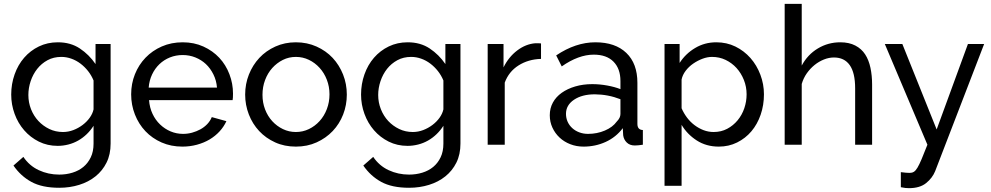

<svg xmlns="http://www.w3.org/2000/svg" viewBox="-20 -750 5138 995"><path d="M38.1 -259.8Q38.1 -314.9 55.7 -364.5Q73.2 -414.1 105.2 -450.9Q137.2 -487.8 181.6 -509.3Q226.1 -530.8 279.8 -530.8Q345.7 -530.8 393.8 -498.8Q441.9 -466.8 475.1 -418V-522H553.2V-5.9Q553.2 50.3 532.2 92.5Q511.2 134.8 475.1 163.8Q439 192.9 390.4 208Q341.8 223.1 287.1 223.1Q198.2 223.1 142.6 192.6Q86.9 162.1 49.8 107.9L101.1 63Q131.8 108.9 180.9 131.8Q230 154.8 287.1 154.8Q323.2 154.8 355.7 144.8Q388.2 134.8 412.1 115Q436 95.2 450.4 65.2Q464.8 35.2 464.8 -5.9V-98.1Q449.7 -74.2 429.4 -54.7Q409.2 -35.2 385 -21.5Q360.8 -7.8 333.7 -1Q306.6 5.9 278.8 5.9Q225.6 5.9 181.4 -16.1Q137.2 -38.1 105.2 -75Q73.2 -111.8 55.7 -159.9Q38.1 -208 38.1 -259.8ZM127 -257.8Q127 -218.8 140.9 -183.8Q154.8 -148.9 179 -123Q203.1 -97.2 235.6 -81.5Q268.1 -65.9 306.2 -65.9Q334 -65.9 360.1 -75.9Q386.2 -85.9 408.2 -102.5Q430.2 -119.1 445.1 -140.1Q460 -161.1 464.8 -183.1V-333Q453.6 -359.9 436.3 -381.8Q418.9 -403.8 397 -420.4Q375 -437 349.6 -446Q324.2 -455.1 297.9 -455.1Q257.8 -455.1 226.3 -438Q194.8 -420.9 172.9 -393.1Q150.9 -365.2 138.9 -329.6Q127 -293.9 127 -257.8Z M659.7 -261.2Q659.7 -316.4 679.2 -365.2Q698.7 -414.1 734.1 -450.9Q769.5 -487.8 818.6 -509.3Q867.7 -530.8 926.8 -530.8Q985.8 -530.8 1034.2 -508.8Q1082.5 -486.8 1116.5 -450.4Q1150.4 -414.1 1168.9 -365.5Q1187.5 -316.9 1187.5 -265.1Q1187.5 -253.9 1187 -244.9Q1186.5 -235.8 1185.5 -231H752.4Q755.4 -191.9 770.5 -159.9Q785.6 -127.9 809.6 -105Q833.5 -82 864 -69.1Q894.5 -56.2 928.7 -56.2Q952.6 -56.2 975.6 -62.5Q998.5 -68.8 1018.6 -79.8Q1038.6 -90.8 1054 -106.9Q1069.3 -123 1077.6 -143.1L1153.3 -122.1Q1140.1 -93.3 1117.9 -69.1Q1095.7 -44.9 1066.2 -27.3Q1036.6 -9.8 1000.5 0Q964.4 9.8 925.3 9.8Q866.2 9.8 817.4 -11.7Q768.6 -33.2 733.6 -70.1Q698.7 -106.9 679.2 -156.5Q659.7 -206.1 659.7 -261.2ZM750.5 -295.9H1104.5Q1101.6 -333 1085.9 -364.5Q1070.3 -396 1046.9 -418Q1023.4 -439.9 992.4 -452.4Q961.4 -464.8 926.8 -464.8Q891.6 -464.8 860.6 -452.4Q829.6 -439.9 806.2 -417.5Q782.7 -395 768.1 -364Q753.4 -333 750.5 -295.9Z M1250.5 -259.8Q1250.5 -314.9 1270 -364Q1289.6 -413.1 1324 -450Q1358.4 -486.8 1407 -508.8Q1455.6 -530.8 1513.2 -530.8Q1571.3 -530.8 1620.4 -508.8Q1669.4 -486.8 1703.9 -450Q1738.3 -413.1 1757.8 -364Q1777.3 -314.9 1777.3 -259.8Q1777.3 -205.6 1758.3 -156.7Q1739.3 -107.9 1704.3 -71Q1669.4 -34.2 1620.8 -12.2Q1572.3 9.8 1513.2 9.8Q1454.1 9.8 1405.8 -12.2Q1357.4 -34.2 1323 -71Q1288.6 -107.9 1269.5 -157Q1250.5 -206.1 1250.5 -259.8ZM1340.3 -258.8Q1340.3 -217.8 1353.8 -182.9Q1367.2 -147.9 1390.9 -122.1Q1414.6 -96.2 1446 -81.1Q1477.5 -65.9 1513.2 -65.9Q1549.3 -65.9 1580.8 -81.1Q1612.3 -96.2 1636.2 -122.6Q1660.2 -148.9 1673.8 -184.6Q1687.5 -220.2 1687.5 -261.2Q1687.5 -301.3 1673.8 -336.7Q1660.2 -372.1 1636.2 -398.4Q1612.3 -424.8 1580.8 -439.9Q1549.3 -455.1 1513.2 -455.1Q1477.1 -455.1 1445.8 -439.5Q1414.6 -423.8 1390.9 -397.5Q1367.2 -371.1 1353.8 -335.4Q1340.3 -299.8 1340.3 -258.8Z M1851.1 -259.8Q1851.1 -314.9 1868.7 -364.5Q1886.2 -414.1 1918.2 -450.9Q1950.2 -487.8 1994.6 -509.3Q2039.1 -530.8 2092.8 -530.8Q2158.7 -530.8 2206.8 -498.8Q2254.9 -466.8 2288.1 -418V-522H2366.2V-5.9Q2366.2 50.3 2345.2 92.5Q2324.2 134.8 2288.1 163.8Q2252 192.9 2203.4 208Q2154.8 223.1 2100.1 223.1Q2011.2 223.1 1955.6 192.6Q1899.9 162.1 1862.8 107.9L1914.1 63Q1944.8 108.9 1993.9 131.8Q2043 154.8 2100.1 154.8Q2136.2 154.8 2168.7 144.8Q2201.2 134.8 2225.1 115Q2249 95.2 2263.4 65.2Q2277.8 35.2 2277.8 -5.9V-98.1Q2262.7 -74.2 2242.4 -54.7Q2222.2 -35.2 2198 -21.5Q2173.8 -7.8 2146.7 -1Q2119.6 5.9 2091.8 5.9Q2038.6 5.9 1994.4 -16.1Q1950.2 -38.1 1918.2 -75Q1886.2 -111.8 1868.7 -159.9Q1851.1 -208 1851.1 -259.8ZM1939.9 -257.8Q1939.9 -218.8 1953.9 -183.8Q1967.8 -148.9 1991.9 -123Q2016.1 -97.2 2048.6 -81.5Q2081.1 -65.9 2119.1 -65.9Q2147 -65.9 2173.1 -75.9Q2199.2 -85.9 2221.2 -102.5Q2243.2 -119.1 2258.1 -140.1Q2272.9 -161.1 2277.8 -183.1V-333Q2266.6 -359.9 2249.3 -381.8Q2231.9 -403.8 2210 -420.4Q2188 -437 2162.6 -446Q2137.2 -455.1 2110.8 -455.1Q2070.8 -455.1 2039.3 -438Q2007.8 -420.9 1985.8 -393.1Q1963.9 -365.2 1951.9 -329.6Q1939.9 -293.9 1939.9 -257.8Z M2507.3 0V-522H2589.4V-400.9Q2616.2 -455.1 2660.4 -488.5Q2704.6 -522 2754.4 -525.9Q2764.2 -525.9 2771.2 -525.9Q2778.3 -525.9 2783.7 -524.9V-444.8Q2717.8 -442.9 2667.2 -410.9Q2616.7 -378.9 2595.7 -321.8V0Z M2829.1 -152.8Q2829.1 -189 2845.2 -218.5Q2861.3 -248 2890.9 -269Q2920.4 -290 2960.9 -302Q3001.5 -314 3049.3 -314Q3087.4 -314 3126.5 -306.9Q3165.5 -299.8 3195.3 -288.1V-330.1Q3195.3 -394 3159.4 -430.4Q3123.5 -466.8 3057.1 -466.8Q2978 -466.8 2891.1 -405.8L2862.3 -462.9Q2963.4 -530.8 3065.4 -530.8Q3168.5 -530.8 3225.8 -475.8Q3283.2 -420.9 3283.2 -320.8V-107.9Q3283.2 -77.1 3311.5 -76.2V0Q3297.4 2 3288.3 2.9Q3279.3 3.9 3269.5 3.9Q3243.7 3.9 3228 -11.5Q3212.4 -26.9 3209.5 -48.8L3207.5 -85.9Q3172.4 -39.1 3118.9 -14.6Q3065.4 9.8 3004.4 9.8Q2967.3 9.8 2935.3 -2.7Q2903.3 -15.1 2879.9 -37.1Q2856.4 -59.1 2842.8 -88.6Q2829.1 -118.2 2829.1 -152.8ZM2913.1 -160.2Q2913.1 -138.2 2921.6 -119.1Q2930.2 -100.1 2945.8 -85.9Q2961.4 -71.8 2982.4 -64Q3003.4 -56.2 3027.3 -56.2Q3074.2 -56.2 3114.7 -73.5Q3155.3 -90.8 3176.3 -120.1Q3195.3 -139.2 3195.3 -159.2V-235.8Q3131.3 -260.7 3062.5 -261.2Q2996.6 -261.2 2954.8 -233.2Q2913.1 -205.1 2913.1 -160.2Z M3423.8 212.9V-522H3502V-423.8Q3532.7 -471.7 3582.3 -501.2Q3631.8 -530.8 3691.9 -530.8Q3746.1 -530.8 3791 -508.8Q3835.9 -486.8 3868.9 -449.5Q3901.9 -412.1 3920.4 -363Q3939 -314 3939 -261.2Q3939 -205.1 3921.9 -155.5Q3904.8 -106 3874 -69.6Q3843.3 -33.2 3800 -11.7Q3756.8 9.8 3705.1 9.8Q3640.1 9.8 3590.6 -22.2Q3541 -54.2 3512.2 -103V212.9ZM3512.2 -189Q3523.4 -163.1 3540.3 -140.6Q3557.1 -118.2 3579.1 -101.6Q3601.1 -85 3626.2 -75.4Q3651.4 -65.9 3678.2 -65.9Q3717.3 -65.9 3748.5 -82.5Q3779.8 -99.1 3802.5 -126.5Q3825.2 -153.8 3837.2 -189Q3849.1 -224.1 3849.1 -261.2Q3849.1 -300.3 3835 -335.7Q3820.8 -371.1 3796.9 -397.5Q3772.9 -423.8 3740.5 -439.5Q3708 -455.1 3669.9 -455.1Q3646 -455.1 3620.6 -445.6Q3595.2 -436 3572.5 -420.4Q3549.8 -404.8 3533.4 -383.3Q3517.1 -361.8 3512.2 -337.9Z M4046.4 0V-730H4134.8V-410.2Q4165.5 -467.3 4218.5 -499Q4271.5 -530.8 4334.5 -530.8Q4380.4 -530.8 4412.6 -513.9Q4444.8 -497.1 4463.6 -468Q4482.4 -439 4491 -398.4Q4499.5 -357.9 4499.5 -312V0H4411.6V-292Q4411.6 -373 4383.5 -412.6Q4355.5 -452.1 4301.8 -452.1Q4275.9 -452.1 4249.8 -441.7Q4223.6 -431.2 4201.2 -413.1Q4178.7 -395 4161.1 -370.1Q4143.6 -345.2 4134.8 -314.9V0Z M4565.4 -522H4656.2L4834 -79.1L4996.1 -522H5080.1L4826.2 137.2Q4812 172.4 4779.5 198.7Q4747.1 225.1 4690.4 225.1Q4681.6 225.1 4671.9 224.1Q4662.1 223.1 4648.4 220.2V142.1Q4661.6 144 4674.3 145Q4687 146 4694.3 146Q4706.5 146 4715.8 140.4Q4725.1 134.8 4734.6 118.9Q4744.1 103 4756.1 74.5Q4768.1 45.9 4786.1 0Z"/></svg>

Font: Raleway Medium
Style: Regular
Weight: 500
Designer: Matt McInerney, Pablo Impallari, Rodrigo Fuenzalida
Foundry: Matt McInerney, Pablo Impallari, Rodrigo Fuenzalida
Version: Version 3.000g; ttfautohint (v1.5) -l 8 -r 28 -G 28 -x 14 -D